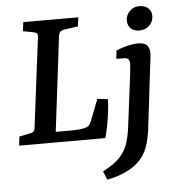

<svg xmlns="http://www.w3.org/2000/svg" viewBox="-55 -648 814 892"><g transform="rotate(-5 352.0 -202.0)"><path d="M396 -185 445 -179Q444 -150 440 -118Q436 -86 430 -55.5Q424 -25 417 0H15L20 -42L69 -52Q82 -54 87.5 -60Q93 -66 94 -80L146 -494Q148 -507 143 -512Q138 -517 127 -519L79 -528L84 -570H341L335 -528L272 -519Q262 -518 254.5 -513Q247 -508 244 -491L190 -49H255Q279 -49 297.5 -50.5Q316 -52 330 -56Q342 -60 346.5 -66Q351 -72 356 -82ZM409 193 393 153Q448 125 474.5 95.5Q501 66 512 30.5Q523 -5 528 -50L557 -280Q559 -295 560.5 -312Q562 -329 562 -337Q562 -350 555 -356Q548 -362 536 -362H500L504 -401Q564 -425 606 -425Q635 -425 647.5 -412.5Q660 -400 660 -375Q660 -366 658 -350Q656 -334 654 -318L618 -16Q612 23 603 50Q594 77 581.5 96Q569 115 553 129Q529 151 491.5 168Q454 185 409 193ZM618 -484Q594 -484 579 -498Q564 -512 564 -536Q564 -560 582 -578.5Q600 -597 628 -597Q653 -597 668.5 -583Q684 -569 684 -546Q684 -521 665.5 -502.5Q647 -484 618 -484Z"/></g></svg>

Font: Yrsa Medium
Style: Italic
Weight: 500
Italic angle: -7.10001°
Designer: Anna Giedrys (Yrsa+Rasa design), David Brezina (Yrsa art-direction, Rasa art-direction, design)
Foundry: Rosetta Type Foundry
Version: Version 2.004